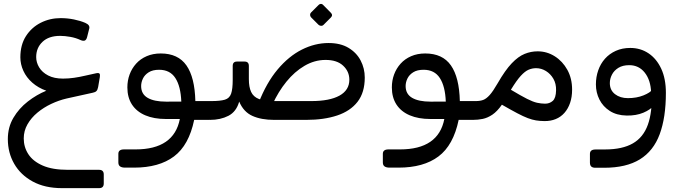

<svg xmlns="http://www.w3.org/2000/svg" viewBox="-20 -610 3479 980"><path d="M296.6 350.3Q209.2 350.3 147.2 316.6Q85.2 282.9 52.6 226.2Q20 169.6 20 99.9Q20 39.4 48.4 -8.7Q76.8 -56.8 122.1 -92Q167.4 -127.1 216.3 -146.9Q175 -161.6 145 -187.9Q115 -214.2 99.4 -248.2Q83.9 -282.1 83.9 -317.6Q83.9 -381.4 112.6 -425.9Q141.3 -470.3 188 -493.9Q234.7 -517.5 289.4 -517.5Q324.4 -517.5 357.1 -510.8Q389.7 -504.1 414.9 -493.4Q428.3 -487.7 433.5 -479.7Q438.7 -471.7 434.2 -458.9L424.5 -420.3Q420.5 -405.8 412.3 -402.8Q404.1 -399.9 390.7 -405.7Q367.2 -416.8 339.1 -421.8Q310.9 -426.9 287.1 -426.9Q228.7 -426.9 196.7 -396.3Q164.7 -365.7 164.7 -318.7Q164.7 -291.2 179.9 -266Q195.2 -240.7 225.7 -224.8Q256.2 -208.8 301.7 -208.8Q329.2 -208.8 357.9 -212.9Q386.6 -217 415.1 -223.8Q443.7 -230.6 470.7 -236.1Q484.2 -238.9 487.9 -234.1Q491.6 -229.2 489.6 -216.8L480.9 -165.6Q478.1 -151.2 472.2 -145.3Q466.4 -139.3 453.9 -136.8L319.9 -107.2Q280.3 -98 241.5 -79.7Q202.7 -61.4 171.1 -35.2Q139.4 -8.9 120.3 24.5Q101.2 57.9 101.2 96.7Q101.2 140.9 124.8 177.1Q148.4 213.4 198.1 235.1Q247.7 256.8 326.1 256.8H485.8Q509.6 256.8 509.6 280.5V326.6Q509.6 350.3 485.8 350.3Z M618.6 245.6Q601.7 245.6 592.9 239.4Q584.1 233.3 584.1 218.8V175.3Q584.1 163.9 591.2 158.3Q598.3 152.6 612.8 152.6H671.8Q769.8 152.6 826.4 113.7Q883 74.7 897.9 -2.6H826.9Q765.8 -2.6 721.5 -21.4Q677.2 -40.3 653.6 -76.4Q630.1 -112.6 630.1 -163.8Q630.1 -198.8 641.5 -229.8Q652.9 -260.7 674.8 -285.1Q696.7 -309.4 728.6 -323.2Q760.5 -337.1 800.4 -337.1Q889 -337.1 931.6 -276.1Q974.2 -215.1 977.1 -94.1H1058.6Q1073.6 -94.1 1073.6 -79.1L1073.8 -28.1Q1073.8 1.9 1043.8 1.9H971.1Q944.2 131.5 868 188.5Q791.9 245.6 664.3 245.6ZM827.6 -91.2 905.4 -91.4Q902.4 -169.6 875 -211.7Q847.7 -253.9 792.1 -253.9Q759.4 -253.9 739 -241Q718.6 -228.1 709.5 -209Q700.4 -190 700.4 -170.7Q700.4 -130 733.6 -110.6Q766.8 -91.2 827.6 -91.2Z M1052.1 1.9Q1041.9 1.9 1035.4 -1.7Q1029 -5.3 1029 -22.1V-72.2Q1029 -86.2 1037 -90.1Q1045 -94.1 1059 -94.1Q1104.5 -94.1 1128.1 -101.3Q1151.6 -108.6 1159.7 -132.1Q1167.8 -155.6 1167.8 -202.2V-273.4Q1167.8 -295.8 1189.6 -295.8H1228.4Q1250.2 -295.8 1250.2 -273.4V-206Q1250.2 -165.6 1261.8 -140.8Q1273.3 -116 1300.9 -105Q1328.5 -94.1 1375.7 -94.1H1569.5Q1662.4 -94.1 1712.7 -121.9Q1763.1 -149.8 1763.1 -203.1Q1763.1 -245.2 1731.4 -274.8Q1699.8 -304.4 1641 -304.1Q1585.1 -303.9 1534.2 -274Q1483.4 -244.2 1442 -193.2Q1400.5 -142.3 1370.7 -76.9L1300.1 -85.1Q1340.2 -187.9 1397 -255.5Q1453.8 -323.1 1520.7 -356.8Q1587.5 -390.4 1657.1 -390.4Q1717.7 -390.4 1758.8 -365.8Q1799.9 -341.2 1820.8 -301.1Q1841.8 -260.9 1841.8 -214.1Q1841.8 -137.7 1804.9 -90.3Q1768 -42.9 1700.8 -20.5Q1633.6 1.9 1543.1 1.9H1378.9Q1313.6 1.9 1268.4 -18.4Q1223.2 -38.6 1200.9 -91.4Q1186.3 -39.7 1145.9 -18.9Q1105.5 1.9 1052.1 1.9ZM1630.6 -482.4Q1625.9 -477.6 1618.7 -478.1Q1611.4 -478.6 1605.9 -483.4L1567.7 -521.6Q1562.7 -527.3 1562.7 -534.3Q1562.7 -541.4 1567.7 -546.3L1605.9 -584.5Q1611.4 -590.1 1618.2 -590.2Q1624.9 -590.2 1629.6 -584.5L1667.4 -546.3Q1681.3 -533.1 1668.8 -520.6Z M1968.6 245.6Q1951.7 245.6 1942.9 239.4Q1934.1 233.3 1934.1 218.8V175.3Q1934.1 163.9 1941.2 158.3Q1948.3 152.6 1962.8 152.6H2021.8Q2119.8 152.6 2176.4 113.7Q2233 74.7 2247.9 -2.6H2176.9Q2115.8 -2.6 2071.5 -21.4Q2027.2 -40.3 2003.6 -76.4Q1980.1 -112.6 1980.1 -163.8Q1980.1 -198.8 1991.5 -229.8Q2002.9 -260.7 2024.8 -285.1Q2046.7 -309.4 2078.6 -323.2Q2110.5 -337.1 2150.4 -337.1Q2239 -337.1 2281.6 -276.1Q2324.2 -215.1 2327.1 -94.1H2408.6Q2423.6 -94.1 2423.6 -79.1L2423.8 -28.1Q2423.8 1.9 2393.8 1.9H2321.1Q2294.2 131.5 2218 188.5Q2141.9 245.6 2014.3 245.6ZM2177.6 -91.2 2255.4 -91.4Q2252.4 -169.6 2225 -211.7Q2197.7 -253.9 2142.1 -253.9Q2109.4 -253.9 2089 -241Q2068.6 -228.1 2059.5 -209Q2050.4 -190 2050.4 -170.7Q2050.4 -130 2083.6 -110.6Q2116.8 -91.2 2177.6 -91.2Z M2759 8Q2735.5 7.8 2716 4.6Q2696.4 1.4 2673.9 -7.1Q2651.4 -15.6 2620.1 -32.1Q2588.8 -48.6 2541.8 -75.6Q2517.9 -41.4 2493.2 -24.7Q2468.4 -8.1 2443.9 -3.1Q2419.4 1.9 2394 1.9Q2379 1.9 2379 -13.1V-64.1Q2379 -94.1 2409 -94.1Q2430.3 -94.1 2446.2 -99.9Q2462.1 -105.7 2479.5 -125Q2496.8 -144.4 2520.1 -184.9Q2558.7 -252.1 2592.1 -287Q2625.5 -321.9 2657.7 -334.9Q2690 -348 2724.1 -348Q2771.5 -348 2811.6 -322.7Q2851.6 -297.4 2875.8 -253.7Q2900.1 -209.9 2900.1 -152.5Q2900.1 -114.6 2889.8 -84.7Q2879.6 -54.9 2860.9 -33.8Q2842.2 -12.7 2816.3 -2.2Q2790.4 8.4 2759 8ZM2761.8 -80.8Q2784.8 -80.6 2801.2 -94.9Q2817.5 -109.2 2818.3 -149.1Q2819.1 -183 2804.5 -208.1Q2789.9 -233.2 2766.4 -247.6Q2742.9 -262 2716.2 -262Q2696.7 -262 2678.2 -254.2Q2659.7 -246.4 2638.2 -223Q2616.7 -199.6 2587.7 -151.9Q2639.9 -120.7 2670.2 -105.4Q2700.6 -90.1 2721.2 -85.5Q2741.8 -81 2761.8 -80.8Z M3018.5 246.3Q3005.3 246.3 2998.2 240.2Q2991.1 234 2991.1 219.5V175.6Q2991.1 164.3 2998.2 158.6Q3005.3 153 3019.8 153L3069.9 152.8Q3156.7 152.6 3210.1 121.9Q3263.5 91.3 3286.7 26.8Q3310 -37.7 3306.1 -138.3L3378.8 -135.9Q3378.8 -10.2 3347.1 75.2Q3315.4 160.6 3245.8 203.5Q3176.2 246.3 3063.2 246.3ZM3303.5 -137.4Q3301.2 -201 3271 -239.2Q3240.8 -277.4 3191.7 -277.4Q3158.3 -277.4 3136.3 -263.7Q3114.2 -250 3103.5 -229Q3092.7 -208.1 3092.7 -186.1Q3092.7 -149.7 3119.1 -129.4Q3145.4 -109.1 3185 -109.1Q3229.2 -109.1 3264.2 -123.1Q3299.2 -137.1 3311.1 -154.2L3321.5 -75.4Q3300.7 -50.1 3263.7 -34.7Q3226.8 -19.3 3178.6 -20.2Q3127.7 -21.1 3092.7 -43.6Q3057.7 -66 3039.7 -101.7Q3021.6 -137.5 3021.6 -179Q3021.6 -217.2 3033.5 -251.1Q3045.3 -284.9 3068 -310.4Q3090.7 -335.9 3123.4 -350.6Q3156.1 -365.3 3196.9 -365.3Q3249.3 -365.3 3290.3 -337.8Q3331.2 -310.4 3355 -259.3Q3378.8 -208.2 3378.8 -135.9Z"/></svg>

Font: Rubik Light
Style: Regular
Weight: 300
Designer: Hubert and Fischer
Foundry: Hubert and Fischer
Version: Version 2.300;gftools[0.9.30]